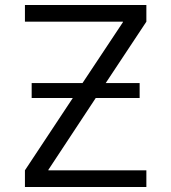

<svg xmlns="http://www.w3.org/2000/svg" viewBox="-20 -750 687 770"><path d="M107 -357V-417H311L473 -661V-663H80V-730H567V-663L404 -417H540V-357H364L174 -69V-67H567V0H80V-67L272 -357Z"/></svg>

Font: M PLUS 1p
Style: Regular
Weight: 400
Version: Version 1.062